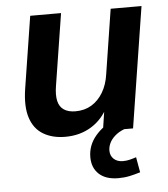

<svg xmlns="http://www.w3.org/2000/svg" viewBox="-50 -535 680 775"><g transform="rotate(-5 289.5 -147.0)"><path d="M200 10Q148 10 111 -12Q74 -34 59 -80Q44 -126 55 -197L101 -489H226L180 -198Q174 -162 179.5 -137.5Q185 -113 203 -101Q221 -89 250 -89Q287 -89 315 -106Q343 -123 361.5 -154Q380 -185 386 -227L427 -489H552L475 0H353L368 -99H377Q352 -47 306 -18.5Q260 10 200 10ZM399 195Q348 195 320.5 169.5Q293 144 293 101Q293 53 325 15Q357 -23 406 -42L439 0Q416 9 401 22.5Q386 36 379 51Q372 66 372 81Q372 102 386 115Q400 128 423 128Q437 128 449.5 125Q462 122 477 117L488 179Q465 186 444 190.5Q423 195 399 195Z"/></g></svg>

Font: Nunito Sans 12pt
Style: Bold Italic
Weight: 700
Italic angle: -9°
Designer: Vernon Adams
Foundry: Vernon Adams
Version: Version 3.101;gftools[0.9.27]